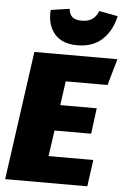

<svg xmlns="http://www.w3.org/2000/svg" viewBox="-62 -990 676 1034"><g transform="rotate(5 276.0 -473.0)"><path d="M552 -696 511 -553H285L267 -423H464L446 -284H248L228 -144H470L450 0H6L103 -696ZM170 -911 171 -929 272 -944Q275 -913 292 -899.5Q309 -886 342 -886Q376 -886 398 -900.5Q420 -915 432 -946L533 -927Q516 -848 465 -800Q414 -752 330 -752Q251 -752 210.5 -795.5Q170 -839 170 -911Z"/></g></svg>

Font: Fira Sans Black
Style: Italic
Weight: 900
Italic angle: -8°
Designer: Carrois Corporate & Edenspiekermann AG
Foundry: Carrois Corporate GbR & Edenspiekermann AG
Version: Version 4.203